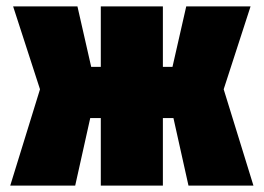

<svg xmlns="http://www.w3.org/2000/svg" viewBox="-20 -580 824 600"><path d="M489 0H295V-211H262L215 0H12L105 -301L21 -560H222L265 -371H295V-560H489V-371H519L562 -560H763L679 -301L772 0H569L522 -211H489Z"/></svg>

Font: Tektur Condensed ExtraBold
Style: Regular
Weight: 800
Width: 3
Designer: Adam Jagosz
Foundry: Adam Jagosz
Version: Version 1.005;gftools[0.9.30]